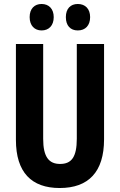

<svg xmlns="http://www.w3.org/2000/svg" viewBox="-20 -935 602 965"><path d="M129 -849C129 -806 154 -782 189 -782C226 -782 250 -807 250 -849C250 -890 226 -915 189 -915C154 -915 129 -892 129 -849ZM311 -849C311 -806 334 -782 371 -782C409 -782 433 -807 433 -849C433 -890 409 -915 371 -915C335 -915 311 -892 311 -849ZM503 -235V-714H366V-238C366 -145 339 -111 282 -111C226 -111 197 -146 197 -237V-714H60V-232C60 -69 138 10 280 10C425 10 503 -71 503 -235Z"/></svg>

Font: Noto Sans Hebrew ExtraCondensed
Style: Bold
Weight: 700
Width: 2
Designer: Monotype Design Team
Foundry: Monotype Imaging Inc.
Version: Version 2.004